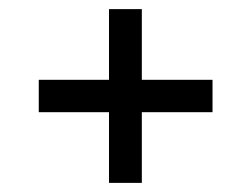

<svg xmlns="http://www.w3.org/2000/svg" viewBox="-20 -463 551 421"><path d="M219 -62V-217H65V-288H219V-443H291V-288H446V-217H291V-62Z"/></svg>

Font: Saira Semi Condensed
Style: Regular
Weight: 400
Width: 4
Designer: Hector Gatti with collaboration of the Omnibus-Type team
Foundry: Omnibus-Type
Version: Version 1.001; ttfautohint (v1.8)